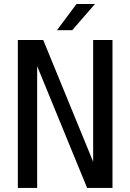

<svg xmlns="http://www.w3.org/2000/svg" viewBox="-20 -926 642 946"><path d="M335.9 -777.3 447.8 -906.2H356.9L260.7 -777.3ZM163.1 0V-600.1L409.2 0H534.2V-729H439V-128.9L192.9 -729H67.9V0Z"/></svg>

Font: Hack Dev
Style: Regular
Weight: 400
Designer: Christopher Simpkins
Foundry: Christopher Simpkins
Version: Version 2.0315